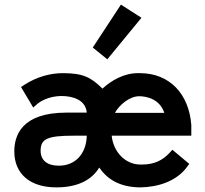

<svg xmlns="http://www.w3.org/2000/svg" viewBox="-20 -802 889 832"><path d="M504 -782 382 -596 445 -545 593 -725ZM356 -214C354 -135 306 -84 235 -84C185 -84 156 -107 156 -149C156 -200 185 -214 299 -214ZM586 -485H577C518 -485 463 -454 424 -418C375 -466 342 -485 252 -485C200 -485 140 -470 85 -434L71 -425L124 -336L141 -351C156 -364 192 -385 245 -386C293 -386 351 -371 356 -314H268C72 -314 42 -213 42 -146C42 -48 111 10 224 10C322 10 380 -26 410 -76C445 -25 499 9 587 10C666 9 745 -17 790 -78L800 -92L727 -153L716 -141C686 -108 649 -89 596 -89H588C524 -89 471 -143 464 -214H809V-260C799 -395 715 -485 586 -485ZM478 -313C497 -347 541 -385 583 -385C608 -385 671 -377 692 -313Z"/></svg>

Font: Mint Spirit
Style: Bold
Weight: 700
Designer: HARENDAL Hirwen
Foundry: Arkandis Digital Foundry.
Version: Version 1.004;FFEdit